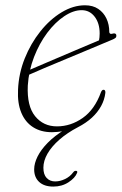

<svg xmlns="http://www.w3.org/2000/svg" viewBox="-20 -480 449 708"><path d="M74.5 -199 71 -214.5Q107 -230 156.5 -251.2Q206 -272.5 259.8 -295.2Q313.5 -318 360 -337.5L343.5 -321Q346 -335 346.8 -342.5Q347.5 -350 347.5 -356.5Q347.5 -394.5 329 -418.5Q310.5 -442.5 281 -442.5Q250.5 -442.5 217 -420.2Q183.5 -398 154.2 -359Q125 -320 105.5 -269.8Q86 -219.5 82.5 -164.5Q79 -89 109.5 -51.5Q140 -14 190 -14Q241 -14 285.2 -45.2Q329.5 -76.5 352.5 -140.5Q354.5 -145 356.8 -147Q359 -149 362 -149Q365.5 -149 367.2 -146Q369 -143 368.5 -137.5Q365.5 -112 352.8 -88.8Q340 -65.5 318.8 -46Q297.5 -26.5 267.5 -11Q227.5 10 199 35Q170.5 60 155.2 86.5Q140 113 140 138.5Q140 163.5 152 176.2Q164 189 183.5 189Q201.5 189 219.8 180.2Q238 171.5 249.5 156Q252.5 152 255 150.8Q257.5 149.5 260.5 150Q263 150 264.5 152Q266 154 264 158Q257 176 232.8 192Q208.5 208 176.5 208Q143 208 124.5 191Q106 174 106 144.5Q106 122.5 118.5 97.2Q131 72 156 46.5Q181 21 220 -3L222.5 2Q202.5 5.5 191.2 6.5Q180 7.5 171.5 7.5Q131 7.5 102 -11Q73 -29.5 58.5 -64.5Q44 -99.5 46.5 -149Q49 -209 71.2 -264.5Q93.5 -320 128.8 -364.2Q164 -408.5 207 -434.5Q250 -460.5 293.5 -460.5Q322.5 -460.5 342.2 -447.2Q362 -434 372.5 -411.8Q383 -389.5 383 -362Q383 -358 386.2 -356Q389.5 -354 395.5 -356Q401 -358 405 -356Q409 -354 409 -348.5Q409.5 -343.5 406 -340.5Q402.5 -337.5 397 -335Q360.5 -319.5 316.5 -301.2Q272.5 -283 227.8 -264.2Q183 -245.5 143.2 -228.8Q103.5 -212 74.5 -199Z"/></svg>

Font: Fraunces Thin
Style: Italic
Weight: 250
Italic angle: -16°
Version: Version 1.000;[b76b70a41]